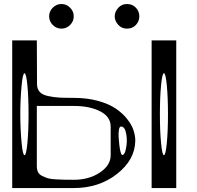

<svg xmlns="http://www.w3.org/2000/svg" viewBox="-20 -955 998 975"><path d="M669.9 -828.1Q652.3 -809.6 625 -809.6Q598.6 -809.6 581.1 -828.1Q562.5 -848.6 562.5 -872.1Q562.5 -895.5 581.1 -916Q598.6 -934.6 625 -934.6Q652.3 -934.6 669.9 -916Q687.5 -897.5 687.5 -872.1Q687.5 -846.7 669.9 -828.1ZM335.9 -916Q354.5 -897.5 354.5 -872.1Q354.5 -846.7 335.9 -828.1Q317.4 -809.6 292 -809.6Q266.6 -809.6 248 -828.1Q229.5 -846.7 229.5 -872.1Q229.5 -897.5 248 -916Q266.6 -934.6 292 -934.6Q317.4 -934.6 335.9 -916ZM594.7 -312.5Q586.9 -312.5 584 -296.4Q581.1 -280.3 582.5 -256.8Q584 -233.4 585.9 -219.7Q587.9 -206.1 588.9 -198.2Q594.7 -168 600.6 -168Q613.3 -168 619.1 -198.2Q627.9 -236.3 621.1 -274.4Q614.3 -312.5 594.7 -312.5ZM827.1 -228.5Q833 -290 833 -375Q833 -460 827.1 -521.5Q821.3 -583 812.5 -583Q803.7 -583 797.9 -521.5Q792 -460 792 -375Q792 -290 797.9 -228.5Q803.7 -167 812.5 -167Q821.3 -167 827.1 -228.5ZM89.8 -521.5Q83 -449.2 83 -375Q83 -300.8 89.8 -228.5Q95.7 -167 104.5 -167Q113.3 -167 119.1 -228.5Q125 -290 125 -375Q125 -460 119.1 -521.5Q113.3 -583 104.5 -583Q95.7 -583 89.8 -521.5ZM168 -528.3Q168 -503.9 181.2 -488.8Q194.3 -473.6 224.1 -467.3Q253.9 -460.9 280.3 -459.5Q306.6 -458 354.5 -458Q421.9 -458 477.1 -442.9Q532.2 -427.7 566.9 -404.3Q601.6 -380.9 625 -351.6Q648.4 -322.3 657.7 -294.4Q667 -266.6 667 -241.2V-239.3Q665 -142.6 573.7 -71.3Q482.4 0 354.5 0H42V-750H167Q167 -710 167.5 -647Q168 -584 168 -528.3ZM167 -110.4Q167 -93.8 172.9 -81.5Q178.7 -69.3 193.4 -62Q208 -54.7 221.2 -50.3Q234.4 -45.9 260.7 -44.4Q287.1 -43 303.7 -42.5Q320.3 -42 354.5 -42Q431.6 -42 486.8 -78.6Q542 -115.2 542 -167V-312.5Q542 -362.3 488.8 -389.6Q435.5 -417 354.5 -417H167ZM875 -750V0H750V-750Z"/></svg>

Font: okolaksMetalik
Style: bold
Weight: 700
Width: 7
Version: Version 0.6